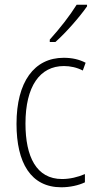

<svg xmlns="http://www.w3.org/2000/svg" viewBox="-20 -784 406 814"><path d="M349 -757V-764H305C275 -716 235 -665 191 -616V-606H215C258 -644 317 -711 349 -757ZM240 10C276 10 313 2 340 -11V-46C310 -33 276 -25 243 -25C134 -25 88 -120 88 -260C88 -418 149 -504 251 -504C278 -504 306 -498 331 -485L343 -518C316 -532 286 -539 250 -539C125 -539 50 -437 50 -259C50 -93 111 10 240 10Z"/></svg>

Font: Noto Sans Thai Looped Condensed ExtraLight
Style: Regular
Weight: 200
Width: 3
Designer: Sasikarn Vongin, Ben Mitchell
Foundry: The Fontpad Ltd
Version: Version 1.001